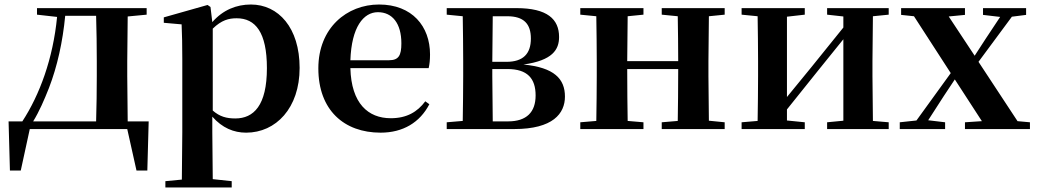

<svg xmlns="http://www.w3.org/2000/svg" viewBox="-20 -572 4596 851"><path d="M144 -507 233 -497C215 -312 156 -152 79 -34H18L24 184H72L112 0H544L585 184H633L639 -34H546L544 -235V-301L546 -499L630 -507V-536H144ZM406 -34H127C154 -78 176 -129 197 -182C234 -278 258 -387 269 -502H406C408 -445 409 -357 409 -301V-235C409 -178 408 -91 406 -34Z M1071 16C1203 16 1308 -93 1308 -271C1308 -449 1214 -552 1092 -552C1028 -552 968 -528 921 -474L913 -541L900 -550L706 -495V-471L785 -464C787 -415 788 -375 788 -309V14L786 224L713 231V259H1007V231L923 222L921 13V-55C965 -5 1016 16 1071 16ZM923 -445C962 -483 994 -491 1029 -491C1112 -491 1163 -429 1163 -270C1163 -104 1104 -47 1023 -47C984 -47 954 -55 923 -82Z M1667 16C1766 16 1841 -29 1883 -110L1865 -123C1830 -76 1783 -48 1712 -48C1612 -48 1537 -113 1533 -270H1880C1884 -288 1886 -306 1886 -331C1886 -455 1807 -552 1660 -552C1518 -552 1391 -449 1391 -269C1391 -84 1505 16 1667 16ZM1533 -305C1538 -452 1591 -518 1655 -518C1719 -518 1759 -468 1759 -380C1759 -326 1747 -305 1704 -305Z M2029 0H2259C2431 0 2484 -69 2484 -144C2484 -222 2437 -273 2300 -286C2429 -304 2458 -352 2458 -408C2458 -487 2406 -536 2269 -536H1960V-507L2031 -500C2032 -442 2033 -357 2033 -301V-235C2033 -179 2032 -94 2031 -36L1960 -30V0ZM2164 -500H2228C2302 -500 2333 -466 2333 -401C2333 -333 2298 -298 2225 -298H2162ZM2162 -266H2229C2318 -266 2354 -224 2354 -149C2354 -75 2314 -34 2232 -34H2164L2162 -235Z M2913 -507 2984 -500C2985 -445 2986 -363 2986 -301H2760L2762 -500L2832 -507V-536H2552V-507L2623 -500C2624 -442 2625 -357 2625 -301V-235C2625 -179 2624 -94 2623 -36L2552 -30V0H2832V-30L2762 -36C2761 -94 2760 -182 2760 -266H2986C2986 -182 2985 -94 2984 -36L2913 -30V0H3192V-30L3122 -37L3120 -235V-301L3122 -500L3192 -507V-536H2913Z M3646 -507 3718 -499V-450L3576 -274L3468 -142V-498L3547 -507V-536H3267V-507L3338 -500C3339 -442 3340 -357 3340 -301V-235C3340 -179 3339 -94 3338 -36L3267 -30V0H3547V-30L3468 -38V-87L3605 -258L3718 -398V-37L3646 -30V0H3919V-30L3849 -36L3847 -235V-301L3849 -500L3919 -507V-536H3646Z M4337 -506 4413 -497 4348 -399 4300 -325 4185 -499 4257 -506V-536H3974V-506L4031 -500L4194 -248L4042 -38L3968 -30V0H4169V-30L4094 -39L4163 -146L4212 -220L4332 -35L4257 -30V0H4545V-30L4490 -35L4317 -298L4465 -498L4528 -506V-536H4337Z"/></svg>

Font: GenRyuMin2 TW B
Style: Regular
Weight: 700
Version: Version 2.100;PS 2.1;hotconv 16.6.51;makeotf.lib2.5.65220 DE